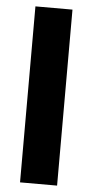

<svg xmlns="http://www.w3.org/2000/svg" viewBox="-54 -793 399 826"><g transform="rotate(5 145.5 -380.0)"><path d="M225 0V-760H65V0Z"/></g></svg>

Font: Noto Sans Arabic UI SmCn XBd
Style: Regular
Weight: 800
Width: 4
Designer: Monotype Design Team, Nadine Chahine and Nizar Qandah
Foundry: Monotype Imaging Inc.
Version: Version 2.010